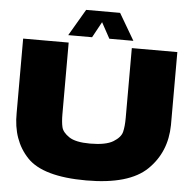

<svg xmlns="http://www.w3.org/2000/svg" viewBox="-60 -972 1040 1042"><g transform="rotate(5 460.0 -451.0)"><path d="M632 -727H880V-329Q878 -182 779.5 -86Q681 10 448 10Q212 10 125 -81.5Q38 -173 40 -322V-727H288V-338Q288 -294 294.5 -266.5Q301 -239 336.5 -215Q372 -191 451 -191Q537 -191 577 -215.5Q617 -240 624.5 -270Q632 -300 632 -347ZM552 -912 637 -767H506L459 -853L412 -767H282L367 -912Z"/></g></svg>

Font: Dela Gothic One
Style: Regular
Weight: 400
Designer: aratakana
Foundry: aratakana
Version: Version 1.004